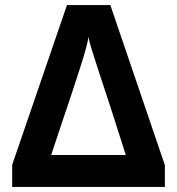

<svg xmlns="http://www.w3.org/2000/svg" viewBox="-20 -737 698 757"><path d="M28 -87 244 -717H415L630 -86V0H28ZM476 -126Q403 -356 373 -444Q351 -512 340.5 -545.5Q330 -579 329 -593Q327 -567 296.5 -471.5Q266 -376 209 -208Q201 -183 194 -162.5Q187 -142 182 -126Z"/></svg>

Font: OpenSansMMV
Style: Bold
Weight: 700
Foundry: Ascender Corporation
Version: Version 4.001